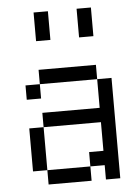

<svg xmlns="http://www.w3.org/2000/svg" viewBox="-53 -792 607 834"><g transform="rotate(-5 250.0 -375.0)"><path d="M125 -62.5V0H312.5V-62.5ZM125 -62.5V-250H62.5V-62.5ZM375 -62.5V0H437.5V-437.5H375Q375 -437.5 375 -312.5H125V-250H375Q375 -250 375 -125H312.5V-62.5ZM125 -437.5H62.5V-375H125ZM125 -437.5H375V-500H125ZM125 -750Q125 -750 125 -625H187.5Q187.5 -625 187.5 -750ZM312.5 -750Q312.5 -750 312.5 -625H375Q375 -625 375 -750Z"/></g></svg>

Font: CalcUnifontExMono
Style: Regular
Weight: 500
Version: Version 15.0.06